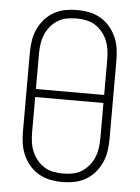

<svg xmlns="http://www.w3.org/2000/svg" viewBox="-53 -785 607 835"><g transform="rotate(5 250.0 -367.5)"><path d="M250 8Q224 8 198 3Q172 -2 149 -15Q126 -28 108.5 -48Q91 -68 80 -92Q69 -116 65 -142.5Q61 -169 61 -195V-540Q61 -566 65 -592.5Q69 -619 80 -643Q91 -667 108.5 -687Q126 -707 149 -720Q172 -733 198 -738Q224 -743 250 -743Q276 -743 302 -738Q328 -733 351 -720Q374 -707 391.5 -687Q409 -667 420 -643Q431 -619 435 -592.5Q439 -566 439 -540V-195Q439 -169 435 -142.5Q431 -116 420 -92Q409 -68 391.5 -48Q374 -28 351 -15Q328 -2 302 3Q276 8 250 8ZM399 -385V-540Q399 -561 396 -582Q393 -603 385 -622.5Q377 -642 363 -659Q349 -676 331 -687Q313 -698 292 -702Q271 -706 250 -706Q229 -706 208 -702Q187 -698 169 -687Q151 -676 137 -659Q123 -642 115 -622.5Q107 -603 104 -582Q101 -561 101 -540V-385ZM250 -29Q271 -29 292 -33Q313 -37 331 -48Q349 -59 363 -76Q377 -93 385 -112.5Q393 -132 396 -153Q399 -174 399 -195V-350H101V-195Q101 -174 104 -153Q107 -132 115 -112.5Q123 -93 137 -76Q151 -59 169 -48Q187 -37 208 -33Q229 -29 250 -29Z"/></g></svg>

Font: Iosevka Term Curly Extralight
Style: Regular
Weight: 200
Designer: Belleve Invis
Foundry: Belleve Invis
Version: Version 32.3.0